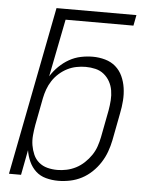

<svg xmlns="http://www.w3.org/2000/svg" viewBox="-53 -784 657 840"><g transform="rotate(5 275.0 -364.0)"><path d="M234 12Q206 12 180 5Q154 -2 135.5 -19Q117 -36 106 -60Q95 -84 91 -110L70 0H17L161 -740H512L503 -693H205L155 -440Q170 -464 190.5 -484Q211 -504 235 -517.5Q259 -531 285.5 -536.5Q312 -542 338 -542Q366 -542 392.5 -534.5Q419 -527 438.5 -510Q458 -493 469 -469Q480 -445 484 -418Q488 -391 486 -362.5Q484 -334 478 -305L455 -185Q450 -160 441 -135Q432 -110 417 -86.5Q402 -63 381.5 -43.5Q361 -24 337 -11.5Q313 1 286.5 6.5Q260 12 234 12ZM226 -35Q246 -35 267 -39.5Q288 -44 307.5 -54Q327 -64 344 -80Q361 -96 373.5 -114.5Q386 -133 393 -153.5Q400 -174 404 -194L427 -314Q431 -337 432.5 -359Q434 -381 430.5 -402Q427 -423 417 -441Q407 -459 391 -472Q375 -485 354 -490Q333 -495 311 -495Q291 -495 270.5 -491Q250 -487 231 -477.5Q212 -468 195 -453Q178 -438 166 -419.5Q154 -401 147 -381.5Q140 -362 136 -342L113 -222Q109 -199 107 -176.5Q105 -154 108.5 -133Q112 -112 120.5 -92.5Q129 -73 145 -59.5Q161 -46 182 -40.5Q203 -35 226 -35Z"/></g></svg>

Font: Lode Dark
Style: Italic
Weight: 400
Italic angle: -11°
Monospace: yes
Designer: Belleve Invis
Foundry: Belleve Invis
Version: Version 29.2.0; ttfautohint (v1.8.3)